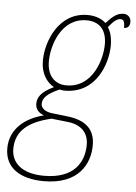

<svg xmlns="http://www.w3.org/2000/svg" viewBox="-100 -609 630 891"><g transform="rotate(5 215.0 -163.0)"><path d="M138 240C298 240 350 143 350 54C350 -20 307 -59 222 -69L145 -78C121 -81 97 -95 97 -116C97 -144 117 -165 174 -190C181 -188 191 -187 198 -187C346 -187 393 -332 393 -415C393 -454 383 -482 372 -498C395 -527 411 -540 427 -540C441 -540 447 -533 447 -501C461 -501 474 -508 474 -531C474 -551 460 -566 440 -566C411 -566 391 -551 359 -516C339 -536 306 -546 274 -546C140 -546 85 -408 85 -316C85 -258 112 -218 147 -199C86 -170 72 -143 72 -115C72 -88 89 -73 112 -64C33 -45 -44 7 -44 103C-44 194 28 240 138 240ZM203 -212C151 -212 113 -248 113 -316C113 -393 155 -521 271 -521C327 -521 365 -489 365 -417C365 -351 328 -212 203 -212ZM137 215C30 215 -16 165 -16 103C-16 18 44 -28 149 -52L221 -44C289 -38 322 0 322 54C322 136 276 215 137 215Z"/></g></svg>

Font: Noto Serif SemiCondensed Thin
Style: Italic
Weight: 100
Width: 4
Italic angle: -12°
Designer: Monotype Design Team
Foundry: Monotype Imaging Inc.
Version: Version 2.013